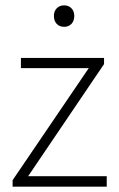

<svg xmlns="http://www.w3.org/2000/svg" viewBox="-20 -696 444 716"><path d="M27 0V-24L311 -442H58V-480H368V-457L85 -39H378V0ZM181 -637Q181 -654 191.5 -665Q202 -676 219 -676Q236 -676 246.5 -665Q257 -654 257 -637Q257 -618 246.5 -607Q236 -596 219 -596Q202 -596 191.5 -607Q181 -618 181 -637Z"/></svg>

Font: Toshiba Sans Light
Style: Regular
Weight: 300
Designer: Paul D. Hunt
Foundry: Toshiba Corporation
Version: Version 2.020;PS 2.0;hotconv 1.0.86;makeotf.lib2.5.63406